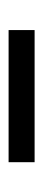

<svg xmlns="http://www.w3.org/2000/svg" viewBox="150 -531 100 440"><g transform="rotate(-90 200.0 -311.0)"><path d="M351.1 -341.3H48.3V-281.7H351.1Z"/></g></svg>

Font: Guggenheim Sans Display Light
Style: Regular
Weight: 300
Designer: Modified by Tom Baber under direction of Pentagram Design 2023
Foundry: rsms
Version: Version 1.001;Glyphs 3.1.2 (3151)